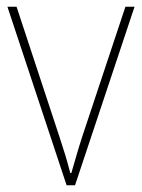

<svg xmlns="http://www.w3.org/2000/svg" viewBox="-20 -599 420 568"><path d="M177 -51 2 -579H29L156 -194Q166 -164 173.5 -139Q181 -114 188 -87H191Q199 -114 206 -138.5Q213 -163 223 -194L351 -579H378L202 -51Z"/></svg>

Font: Noto Sans Tamil UI SemiCondensed Thin
Style: Regular
Weight: 100
Width: 4
Designer: Jelle Bosma - Monotype Design Team
Foundry: Monotype Imaging Inc.
Version: Version 2.004; ttfautohint (v1.8.4.7-5d5b)